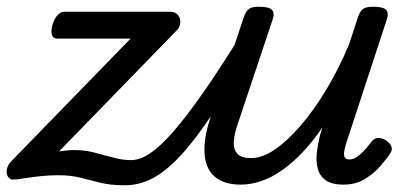

<svg xmlns="http://www.w3.org/2000/svg" viewBox="-36 -535 1222 572"><path d="M336 17Q294 17 263.5 9.5Q233 2 204 -5.5Q175 -13 137 -13Q111 -13 83.5 -10Q56 -7 34 -3.5Q12 0 2 0Q-7 0 -12.5 -9Q-18 -18 -15.5 -31Q-13 -44 -2 -55L353 -420H134Q123 -420 119 -430Q115 -440 120 -460Q126 -480 135.5 -490Q145 -500 156 -500H470Q487 -500 494.5 -490Q502 -480 501 -467Q500 -454 491 -445L140 -84Q155 -86 165.5 -87Q176 -88 185 -88Q216 -88 245 -80.5Q274 -73 301.5 -65.5Q329 -58 355 -58Q367 -58 371 -48.5Q375 -39 369 -19Q365 -1 356.5 8Q348 17 336 17Z M336 17Q322 17 315 5.5Q308 -6 310 -20.5Q312 -35 323 -46.5Q334 -58 355 -58Q381 -58 411.5 -78.5Q442 -99 480 -142.5Q518 -186 566.5 -255Q615 -324 676 -422Q685 -436 699 -434.5Q713 -433 721 -422.5Q729 -412 722 -399Q653 -280 599.5 -199.5Q546 -119 502 -71.5Q458 -24 418 -3.5Q378 17 336 17Z M681 15Q632 15 604.5 -8Q577 -31 573.5 -75.5Q570 -120 590 -182L690 -483Q697 -503 706.5 -509Q716 -515 735 -515Q766 -515 774.5 -505.5Q783 -496 776 -476L672 -165Q662 -136 660.5 -113Q659 -90 671 -77Q683 -64 712 -64Q745 -64 782 -89Q819 -114 858.5 -159.5Q898 -205 935.5 -267Q973 -329 1004 -403L1030 -483Q1037 -503 1046.5 -509Q1056 -515 1075 -515Q1106 -515 1114.5 -505.5Q1123 -496 1116 -476L995 -107Q990 -91 989 -80.5Q988 -70 992 -65Q996 -60 1005 -60Q1016 -60 1026.5 -67Q1037 -74 1048 -85.5Q1059 -97 1070 -112Q1078 -123 1089 -124Q1100 -125 1114 -117Q1128 -107 1130.5 -97.5Q1133 -88 1127 -79Q1116 -62 1097 -40Q1078 -18 1050.5 -1.5Q1023 15 988 15Q951 15 933 1Q915 -13 910 -35Q905 -57 908 -82Q911 -107 917 -131L925 -156Q897 -115 867 -83Q837 -51 806 -29Q775 -7 743.5 4Q712 15 681 15Z"/></svg>

Font: Playwrite DE LA
Style: Regular
Weight: 400
Designer: Veronika Burian, José Scaglione
Foundry: TypeTogether
Version: Version 1.002